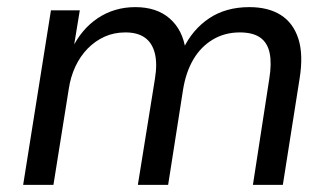

<svg xmlns="http://www.w3.org/2000/svg" viewBox="-20 -519 935 539"><path d="M45 0 123 -490H204L186 -380H181Q208 -437 254.5 -468Q301 -499 360 -499Q420 -499 456.5 -467Q493 -435 501 -379L494 -381Q520 -436 567 -467.5Q614 -499 680 -499Q733 -499 768 -477Q803 -455 817.5 -410.5Q832 -366 821 -298L774 0H690L736 -298Q743 -341 737 -370Q731 -399 710.5 -413.5Q690 -428 653 -428Q611 -428 577.5 -408Q544 -388 523 -352.5Q502 -317 494 -268L452 0H367L415 -298Q422 -341 414.5 -370Q407 -399 386.5 -413.5Q366 -428 332 -428Q300 -428 273.5 -416Q247 -404 226 -382.5Q205 -361 191.5 -332Q178 -303 173 -269L130 0Z"/></svg>

Font: Nunito Sans 10pt
Style: Italic
Weight: 400
Italic angle: -9°
Designer: Vernon Adams
Foundry: Vernon Adams
Version: Version 3.101;gftools[0.9.27]